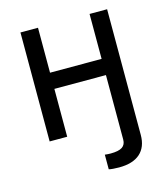

<svg xmlns="http://www.w3.org/2000/svg" viewBox="-112 -634 812 929"><g transform="rotate(-15 294.0 -169.0)"><path d="M369.6 208.5Q353.5 208.5 339.6 207.3Q325.7 206.1 318.4 204.1V130.9Q325.7 131.8 333.5 132.3Q341.3 132.8 347.2 132.8Q387.7 132.8 405.5 120.8Q423.3 108.9 423.3 83.5V0H511.2V83.5Q511.2 144 475.1 176.3Q439 208.5 369.6 208.5ZM443.4 -320.8V-239.7H144V-320.8ZM165 -545.9V0H77.1V-545.9ZM511.2 -545.9V0H423.3V-545.9Z"/></g></svg>

Font: Inter Variable
Style: Regular
Weight: 400
Designer: Rasmus Andersson
Foundry: rsms
Version: Version 4.001;git-9221beed3